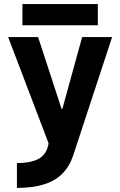

<svg xmlns="http://www.w3.org/2000/svg" viewBox="-20 -702 590 942"><path d="M63 98Q119 98 154 84.5Q189 71 205 42Q221 13 221 -34L229 29L20 -520H167L282 -168H286L383 -520H530L339 61Q321 115 285.5 150.5Q250 186 194.5 203Q139 220 63 220ZM90 -578V-682H460V-578Z"/></svg>

Font: M PLUS Code Latin SemiExpanded
Style: Bold
Weight: 700
Width: 6
Designer: Coji Morishita
Foundry: UNDERFOREST DESIGN
Version: Version 1.002; ttfautohint (v1.8.3)